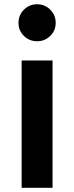

<svg xmlns="http://www.w3.org/2000/svg" viewBox="-20 -847 345 897"><path d="M91.8 -679.2Q66.4 -704.1 66.4 -740.2Q66.4 -776.4 91.8 -801.8Q117.2 -827.1 153.3 -827.1Q189.5 -827.1 214.8 -801.8Q240.2 -776.4 240.2 -740.2Q240.2 -704.1 214.8 -679.2Q189.5 -654.3 153.3 -654.3Q117.2 -654.3 91.8 -679.2ZM81.1 30.3V-564.5H225.6V30.3Z"/></svg>

Font: GenEi M Gothic v2 Bold
Style: Regular
Weight: 700
Version: Version 2.0